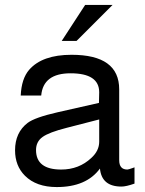

<svg xmlns="http://www.w3.org/2000/svg" viewBox="-20 -747 586 778"><path d="M325 -727H436L290 -581H230ZM525 -69V-3Q491 9 472 9Q392 9 385 -64Q330 11 210 11Q127 11 81 -35Q41 -75 41 -138Q41 -210 92 -249Q121 -271 213 -292L381 -330L382 -373Q382 -450 266 -450Q155 -450 147 -360H64Q67 -428 98 -464Q151 -525 270 -525Q463 -525 463 -385V-98Q463 -60 496 -60Q500 -60 517 -66Q523 -68 525 -69ZM382 -263 250 -229Q179 -211 152.5 -192Q126 -173 126 -139Q126 -60 228 -60Q300 -60 350 -107Q382 -136 382 -173Z"/></svg>

Font: Almarai
Style: Regular
Weight: 400
Designer: Boutros International 2019
Foundry: Created by Boutros International 2019
Version: Version 1.10